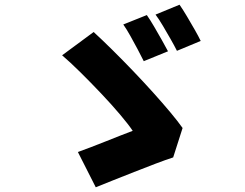

<svg xmlns="http://www.w3.org/2000/svg" viewBox="-20 -793 1040 816"><path d="M604 -729Q618 -709 635 -680Q652 -651 668 -622.5Q684 -594 694 -575L591 -533Q580 -555 565 -583.5Q550 -612 534 -640.5Q518 -669 504 -689ZM743 -773Q757 -753 774.5 -723.5Q792 -694 808 -666Q824 -638 833 -619L732 -577Q721 -599 705 -627Q689 -655 672.5 -683Q656 -711 641 -731ZM716 -124Q685 -114 641.5 -97.5Q598 -81 550 -62Q502 -43 459 -26Q416 -9 387 3L311 -147Q334 -155 365 -167Q396 -179 429 -192Q462 -205 492 -217Q522 -229 544 -237Q526 -264 490.5 -306Q455 -348 410.5 -395Q366 -442 322 -485.5Q278 -529 244 -558L378 -657Q414 -624 457.5 -581Q501 -538 545.5 -491.5Q590 -445 631 -399.5Q672 -354 704.5 -315Q737 -276 756 -249Z"/></svg>

Font: Noto Sans SC Black
Style: Regular
Weight: 900
Designer: Ryoko NISHIZUKA  (kana, bopomofo & ideographs); Paul D. Hunt (Latin, Greek & Cyrillic); Sandoll Communications , Soo-you
Foundry: Adobe
Version: Version 2.004-H2;hotconv 1.0.118;makeotfexe 2.5.65603